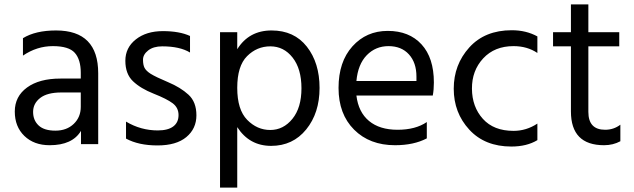

<svg xmlns="http://www.w3.org/2000/svg" viewBox="-20 -653 2873 870"><path d="M205 5Q134 5 90.5 -37Q47 -79 47 -147.5Q47 -216 102.5 -256.5Q158 -297 254 -297H346V-323Q346 -383 319 -413.5Q292 -444 219.5 -444Q147 -444 84 -401V-480Q141 -515 234 -515Q425 -515 425 -321V0H347V-60Q308 5 205 5ZM346 -169V-234H258Q194 -234 162 -209Q130 -184 130 -146Q130 -108 155 -84.5Q180 -61 231 -61Q282 -61 314 -91.5Q346 -122 346 -169Z M551 -25V-102Q618 -62 695 -62Q741 -62 765 -80Q789 -98 789 -131.5Q789 -165 762.5 -185Q736 -205 676.5 -228.5Q617 -252 582.5 -285Q548 -318 548 -377.5Q548 -437 595.5 -474.5Q643 -512 718 -512Q793 -512 841 -490V-415Q795 -443 715 -443Q675 -443 651.5 -424.5Q628 -406 628 -382.5Q628 -359 635 -345.5Q642 -332 662 -319Q686 -304 742 -280.5Q798 -257 834 -224Q870 -191 870 -130.5Q870 -70 824.5 -32Q779 6 693.5 6Q608 6 551 -25Z M1205 -443Q1144 -443 1099.5 -398.5Q1055 -354 1055 -255Q1055 -156 1100 -110Q1145 -64 1204.5 -64Q1264 -64 1305 -114.5Q1346 -165 1346 -253Q1346 -341 1306 -392Q1266 -443 1205 -443ZM1055 197H977V-507H1055V-430Q1108 -515 1210.5 -515Q1313 -515 1370.5 -441.5Q1428 -368 1428 -254.5Q1428 -141 1367.5 -66.5Q1307 8 1208.5 8Q1110 8 1055 -77Z M1595 -286H1867V-306Q1867 -369 1833 -406.5Q1799 -444 1740.5 -444Q1682 -444 1642 -403Q1602 -362 1595 -286ZM1770 5Q1655 5 1584.5 -65.5Q1514 -136 1514 -254.5Q1514 -373 1577 -443Q1640 -513 1737 -513Q1834 -513 1890 -452Q1946 -391 1946 -279Q1946 -247 1941 -220H1595Q1604 -145 1652 -105Q1700 -65 1781.5 -65Q1863 -65 1914 -100V-26Q1855 5 1770 5Z M2297 11Q2177 11 2106.5 -65.5Q2036 -142 2036 -251Q2036 -360 2106.5 -438Q2177 -516 2299 -516Q2364 -516 2415 -488V-413Q2369 -444 2307 -444Q2221 -444 2169.5 -388.5Q2118 -333 2118.5 -251Q2119 -169 2168 -114.5Q2217 -60 2307 -60Q2365 -60 2415 -93V-18Q2367 11 2297 11Z M2717 5Q2567 5 2567 -148V-443H2486V-507H2567V-633H2646V-507H2786V-443H2646V-146Q2646 -65 2722 -65Q2761 -65 2791 -88V-13Q2758 5 2717 5Z"/></svg>

Font: Hind Mysuru
Style: Regular
Weight: 400
Designer: Manushi Parikh, Hitesh Malaviya
Foundry: Indian Type Foundry
Version: Version 0.703;PS 1.0;hotconv 1.0.86;makeotf.lib2.5.63406